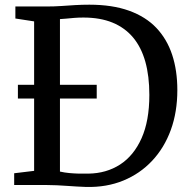

<svg xmlns="http://www.w3.org/2000/svg" viewBox="-20 -770 791 799"><path d="M338.5 8Q320 7.5 299.8 6.2Q279.5 5 258.5 3.5Q237.5 2 216.8 1Q196 0 176.5 0H39V-49L122 -59V-681L44 -693V-743H175Q206 -743 235 -745Q264 -747 292.8 -748.8Q321.5 -750.5 352 -750.5Q447.5 -750.5 517 -725.5Q586.5 -700.5 630.8 -653.8Q675 -607 696.5 -541.8Q718 -476.5 718 -395Q718 -304 690.8 -229.2Q663.5 -154.5 613 -100.8Q562.5 -47 493 -18.5Q423.5 10 338.5 8ZM348 -47.5Q422.5 -48.5 479.5 -85.2Q536.5 -122 569 -194.5Q601.5 -267 601.5 -375Q601.5 -453.5 584.8 -513.2Q568 -573 534 -613.8Q500 -654.5 448.5 -675.8Q397 -697 327 -697Q306.5 -697 288.5 -695.5Q270.5 -694 255.8 -692.5Q241 -691 229.5 -690.5V-56Q249.5 -51.5 269 -49.8Q288.5 -48 308 -47.5Q327.5 -47 348 -47.5ZM54.5 -360V-417H382.5V-360Z"/></svg>

Font: Merriweather 20pt
Style: Regular
Weight: 400
Version: Version 2.100